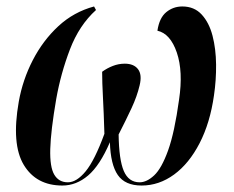

<svg xmlns="http://www.w3.org/2000/svg" viewBox="-20 -564 725 594"><path d="M173 10Q92 10 53.5 -54Q15 -118 38 -249Q50 -317 81.5 -378Q113 -439 160.5 -483Q208 -527 271 -544L277 -533Q225 -486 196.5 -411.5Q168 -337 154 -258Q137 -159 135.5 -103Q134 -47 148 -23.5Q162 0 190 0Q217 0 245 -34Q273 -68 303 -150Q301 -217 298.5 -263Q296 -309 296 -342Q311 -353 329 -360Q347 -367 366 -367Q394 -367 407 -350Q420 -333 412 -300Q404 -266 387 -229.5Q370 -193 347 -148Q348 -70 363 -35Q378 0 412 0Q434 0 457 -21.5Q480 -43 500 -98.5Q520 -154 534 -256Q547 -343 527 -401.5Q507 -460 467 -469Q473 -509 494.5 -526.5Q516 -544 544 -544Q581 -544 604 -519Q627 -494 637.5 -453.5Q648 -413 648.5 -364.5Q649 -316 642 -269Q630 -184 597.5 -121Q565 -58 518.5 -24Q472 10 418 10Q367 10 344.5 -22.5Q322 -55 320 -124Q289 -52 252.5 -21Q216 10 173 10Z"/></svg>

Font: Noto Serif Display ExtraCondensed SemiBold
Style: Italic
Weight: 600
Width: 2
Italic angle: -12°
Designer: Monotype Design Team
Foundry: Monotype Imaging Inc.
Version: Version 2.009